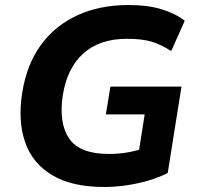

<svg xmlns="http://www.w3.org/2000/svg" viewBox="-20 -736 785 767"><path d="M397 11Q267 11 188 -36.5Q109 -84 80 -169Q51 -254 69 -367Q87 -479 143.5 -556.5Q200 -634 289.5 -675Q379 -716 493 -716Q570 -716 625.5 -699Q681 -682 718 -653L664 -532Q622 -559 584 -570Q546 -581 487 -581Q378 -581 313 -522.5Q248 -464 231 -356Q214 -245 256 -183Q298 -121 414 -121Q457 -121 494.5 -128Q532 -135 573 -149L528 -89L558 -279H403L421 -390H705L650 -45Q615 -27 572 -14.5Q529 -2 484 4.5Q439 11 397 11Z"/></svg>

Font: Mulish ExtraLight ExtraBold
Style: Italic
Weight: 800
Italic angle: -9°
Version: Version 3.603